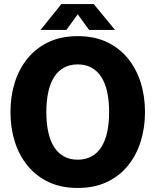

<svg xmlns="http://www.w3.org/2000/svg" viewBox="-20 -919 770 951"><path d="M365 12Q283.3 12 221.4 -17Q159.5 -46 117.2 -97.6Q74.8 -149.2 53.3 -217.4Q31.8 -285.7 31.8 -364Q31.8 -442.3 53.3 -510.6Q74.8 -578.8 117.2 -630.4Q159.5 -682 221.4 -711Q283.3 -740 365 -740Q446.7 -740 508.6 -711Q570.5 -682 612.8 -630.4Q655.2 -578.8 676.7 -510.6Q698.2 -442.3 698.2 -364Q698.2 -285.7 676.7 -217.4Q655.2 -149.2 612.8 -97.6Q570.5 -46 508.6 -17Q446.7 12 365 12ZM365 -128Q404 -128 433.4 -144.2Q462.8 -160.3 482.3 -191.2Q501.7 -222.2 511.1 -265.7Q520.5 -309.2 520.5 -364Q520.5 -418.8 511.1 -462.3Q501.7 -505.8 482.3 -536.8Q462.8 -567.7 433.4 -583.8Q404 -600 365 -600Q326 -600 296.6 -583.8Q267.2 -567.7 247.7 -536.8Q228.3 -505.8 218.9 -462.3Q209.5 -418.8 209.5 -364Q209.5 -309.2 218.9 -265.7Q228.3 -222.2 247.7 -191.2Q267.2 -160.3 296.6 -144.2Q326 -128 365 -128ZM181 -770.7 283.7 -898.7H444.3L550 -770.7H421.3L365 -848.3L308.8 -770.7Z"/></svg>

Font: Murecho Thin
Style: Regular
Weight: 100
Designer: Neil Summerour
Foundry: Positype
Version: Version 1.010